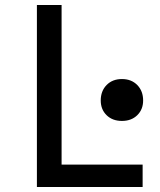

<svg xmlns="http://www.w3.org/2000/svg" viewBox="-20 -750 640 770"><path d="M128 0V-730H227V-90H552V0ZM469 -265Q431 -265 407.5 -288Q384 -311 384 -347Q384 -385 407.5 -409Q431 -433 469 -433Q507 -433 530.5 -409Q554 -385 554 -347Q554 -311 530.5 -288Q507 -265 469 -265Z"/></svg>

Font: JetBrains Mono NL Medium
Style: Regular
Weight: 500
Monospace: yes
Designer: Philipp Nurullin, Konstantin Bulenkov
Foundry: JetBrains
Version: Version 2.305; ttfautohint (v1.8.4.7-5d5b)